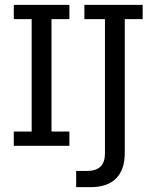

<svg xmlns="http://www.w3.org/2000/svg" viewBox="-20 -603 641 794"><path d="M37 0V-59H111V-524H37V-583H267V-524H193V-59H267V0ZM354 171H295V104H339Q377 104 395.5 86Q414 68 414 32V-524H329V-583H570V-524H496V29Q496 99 460 135Q424 171 354 171Z"/></svg>

Font: Rokkitt
Style: Regular
Weight: 400
Designer: Vernon Adams
Foundry: Vernon Adams
Version: Version 3.103